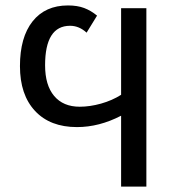

<svg xmlns="http://www.w3.org/2000/svg" viewBox="-20 -689 640 709"><path d="M299.8 -568.4Q272 -593.8 238.8 -593.8Q146.5 -593.8 146.5 -447.8Q146.5 -374.5 179.9 -334.7Q213.4 -294.9 274.4 -294.9Q312 -294.9 353 -306.4Q394 -317.9 427.2 -338.9V-658.7H520.5V0H427.2V-261.7Q346.2 -219.7 264.2 -219.7Q165 -219.7 109.4 -279.3Q53.7 -338.9 53.7 -444.8Q53.7 -551.3 100.3 -610.1Q147 -668.9 231 -668.9Q265.6 -668.9 290.8 -659.4Q315.9 -649.9 338.4 -631.3Z"/></svg>

Font: Cousine
Style: Regular
Weight: 400
Monospace: yes
Designer: Steve Matteson
Foundry: Monotype Imaging Inc.
Version: Version 1.21